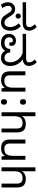

<svg xmlns="http://www.w3.org/2000/svg" viewBox="1712 -2542 844 4309"><g transform="rotate(90 2134.5 -388.0)"><path d="M483 12Q430 12 395.5 -8Q361 -28 337.5 -59.5Q314 -91 294 -125Q269 -169 251 -191Q233 -213 217.5 -221Q202 -229 182 -229Q148 -229 129.5 -207.5Q111 -186 111 -148Q111 -116 125 -82.5Q139 -49 162 -17L84 14Q61 -18 46 -60.5Q31 -103 31 -146Q31 -192 51 -228Q71 -264 105 -284.5Q139 -305 181 -305Q223 -305 252 -292Q281 -279 303.5 -253Q326 -227 349 -187Q372 -148 391.5 -121Q411 -94 434 -80.5Q457 -67 490 -67Q540 -67 564 -103Q588 -139 588 -194Q588 -239 570 -286Q552 -333 504 -387L572 -435Q619 -384 644.5 -327Q670 -270 670 -203Q670 -101 621 -44.5Q572 12 483 12ZM341 -315Q317 -315 300 -332Q283 -349 283 -374Q283 -399 300 -416Q317 -433 341 -433Q366 -433 382.5 -416Q399 -399 399 -374Q399 -349 382.5 -332Q366 -315 341 -315ZM32 -474V-551H458Q512 -551 534 -556Q556 -561 567 -569Q580 -579 584.5 -591.5Q589 -604 589 -618Q589 -651 573 -682.5Q557 -714 524 -747L589 -790Q636 -738 653 -696.5Q670 -655 670 -612Q670 -593 662 -565.5Q654 -538 629 -516Q603 -494 568.5 -484Q534 -474 477 -474Z M935 12Q879 12 834.5 -10Q790 -32 765 -72Q740 -112 740 -167Q740 -211 758 -246.5Q776 -282 810 -303Q844 -324 892 -324Q945 -324 977 -299Q1009 -274 1009 -231Q1009 -215 1006 -199Q1003 -183 996 -172L928 -178Q930 -184 932 -193.5Q934 -203 934 -210Q934 -232 922 -243Q910 -254 889 -254Q858 -254 837.5 -232.5Q817 -211 817 -170Q817 -125 848 -96Q879 -67 943 -67Q1012 -67 1044 -102Q1076 -137 1081 -195H1157Q1162 -128 1196.5 -97.5Q1231 -67 1279 -67Q1335 -67 1357 -103.5Q1379 -140 1379 -191Q1379 -250 1358.5 -299.5Q1338 -349 1304 -387Q1270 -425 1229 -448Q1188 -471 1147 -477L1300 -483Q1351 -451 1387 -407Q1423 -363 1442 -310.5Q1461 -258 1461 -198Q1461 -126 1436.5 -79.5Q1412 -33 1372 -10.5Q1332 12 1286 12Q1235 12 1203 -1Q1171 -14 1149 -39.5Q1127 -65 1105 -101L1136 -105Q1110 -57 1080.5 -32Q1051 -7 1015.5 2.5Q980 12 935 12ZM740 -474V-551H1250Q1304 -551 1326 -556Q1348 -561 1358 -569Q1372 -579 1376 -591.5Q1380 -604 1380 -618Q1380 -651 1364 -682.5Q1348 -714 1315 -747L1380 -790Q1427 -738 1444 -696.5Q1461 -655 1461 -612Q1461 -593 1453.5 -565.5Q1446 -538 1420 -516Q1395 -494 1360.5 -484Q1326 -474 1268 -474Z M2036 -536V0H1964L1951 -71H1947Q1930 -43 1903 -25Q1876 -7 1844 1.5Q1812 10 1777 10Q1713 10 1669.5 -10.5Q1626 -31 1604 -74Q1582 -117 1582 -185V-536H1671V-191Q1671 -127 1700 -95Q1729 -63 1790 -63Q1879 -63 1913.5 -113Q1948 -163 1948 -257V-536Z M2268 -414Q2242 -414 2224 -430Q2206 -446 2206 -482Q2206 -520 2224 -535Q2242 -550 2268 -550Q2294 -550 2312 -535Q2330 -520 2330 -482Q2330 -446 2312 -430Q2294 -414 2268 -414ZM2268 14Q2242 14 2224 -2Q2206 -18 2206 -54Q2206 -92 2224 -107Q2242 -122 2268 -122Q2294 -122 2312 -107Q2330 -92 2330 -54Q2330 -18 2312 -2Q2294 14 2268 14Z M2588 -537Q2588 -518 2586.5 -498Q2585 -478 2583 -462H2589Q2606 -490 2632 -508Q2658 -526 2690 -535.5Q2722 -545 2756 -545Q2821 -545 2864.5 -524.5Q2908 -504 2930 -461Q2952 -418 2952 -349V0H2865V-343Q2865 -408 2836 -440Q2807 -472 2745 -472Q2655 -472 2621.5 -421.5Q2588 -371 2588 -277V0H2500V-760H2588Z M3566 -536V0H3494L3481 -71H3477Q3460 -43 3433 -25Q3406 -7 3374 1.5Q3342 10 3307 10Q3243 10 3199.5 -10.5Q3156 -31 3134 -74Q3112 -117 3112 -185V-536H3201V-191Q3201 -127 3230 -95Q3259 -63 3320 -63Q3409 -63 3443.5 -113Q3478 -163 3478 -257V-536Z M3824 -537Q3824 -518 3822.5 -498Q3821 -478 3819 -462H3825Q3842 -490 3868 -508Q3894 -526 3926 -535.5Q3958 -545 3992 -545Q4057 -545 4100.5 -524.5Q4144 -504 4166 -461Q4188 -418 4188 -349V0H4101V-343Q4101 -408 4072 -440Q4043 -472 3981 -472Q3891 -472 3857.5 -421.5Q3824 -371 3824 -277V0H3736V-760H3824Z"/></g></svg>

Font: hexkannada15
Style: Book
Weight: 400
Designer: Jelle Bosma - Monotype Design Team
Foundry: Monotype Imaging Inc.
Version: Version 2.003